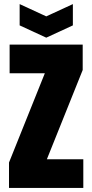

<svg xmlns="http://www.w3.org/2000/svg" viewBox="-20 -918 451 938"><path d="M24 0V-124L199 -560H27V-700H384V-576L209 -140H387V0ZM336 -898V-794L206 -734L76 -794V-898L206 -838Z"/></svg>

Font: Tektur Condensed
Style: Bold
Weight: 700
Width: 3
Designer: Adam Jagosz
Foundry: Adam Jagosz
Version: Version 1.005;gftools[0.9.30]